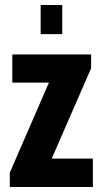

<svg xmlns="http://www.w3.org/2000/svg" viewBox="-20 -745 410 765"><path d="M19 0V-57L175 -416H29V-528H343V-473L186 -113H350V0ZM142 -609V-725H228V-609Z"/></svg>

Font: Archivo ExtraCondensed ExtraBold
Style: Regular
Weight: 800
Width: 2
Designer: Hector Gatti
Foundry: Omnibus-Type
Version: Version 2.001